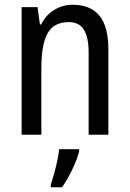

<svg xmlns="http://www.w3.org/2000/svg" viewBox="-20 -567 545 808"><path d="M286 -547Q360 -547 398 -501.5Q436 -456 436 -360V0H353V-347Q353 -410 333 -442Q313 -474 270 -474Q206 -474 180 -426.5Q154 -379 154 -279V0H71V-537H138L148 -464H153Q173 -504 208.5 -525.5Q244 -547 286 -547ZM313 71Q304 105 283.5 147.5Q263 190 241 221H194V210Q200 192 207.5 165Q215 138 221 109.5Q227 81 229 61H313Z"/></svg>

Font: Noto Sans Myanmar Condensed
Style: Regular
Weight: 400
Width: 3
Designer: Monotype Design Team
Foundry: Monotype Imaging Inc.
Version: Version 2.107; ttfautohint (v1.8.4.7-5d5b)